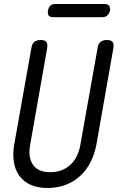

<svg xmlns="http://www.w3.org/2000/svg" viewBox="-20 -930 640 960"><path d="M137 -690Q140 -711 151.5 -720.5Q163 -730 183 -730Q204 -730 211.5 -720.5Q219 -711 216 -690L131 -207Q125 -176 128.5 -151Q132 -126 144 -107.5Q156 -89 178 -79Q200 -69 232 -69Q264 -69 289.5 -79.5Q315 -90 334 -108Q353 -126 365 -151.5Q377 -177 382 -207L468 -690Q471 -711 482.5 -720.5Q494 -730 515 -730Q535 -730 542.5 -720.5Q550 -711 547 -690L462 -207Q453 -159 432.5 -119Q412 -79 381 -50.5Q350 -22 309 -6Q268 10 218 10Q168 10 133 -6Q98 -22 77 -50.5Q56 -79 49.5 -119.5Q43 -160 51 -207ZM247 -844Q230 -844 223.5 -852.5Q217 -861 220 -877Q223 -894 232 -902Q241 -910 258 -910H501Q518 -910 525 -902Q532 -894 530 -877Q526 -861 516.5 -852.5Q507 -844 490 -844Z"/></svg>

Font: Maple Mono NL Light
Style: Italic
Weight: 300
Italic angle: -10°
Monospace: yes
Designer: subframe7536
Version: Version 7.000